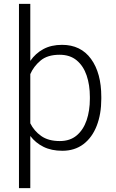

<svg xmlns="http://www.w3.org/2000/svg" viewBox="-20 -770 602 993"><path d="M503.9 -269V-258.8Q503.9 -180.2 480.2 -119.4Q456.5 -58.6 411.4 -24.4Q366.2 9.8 302.2 9.8Q246.1 9.8 204.8 -10.7Q163.6 -31.2 136.7 -66.9V203.1H78.1V-750H136.7V-455.1Q163.6 -494.1 204.3 -516.1Q245.1 -538.1 300.8 -538.1Q397.9 -538.1 450.9 -465.1Q503.9 -392.1 503.9 -269ZM444.8 -258.8V-269Q444.8 -330.6 428 -379.9Q411.1 -429.2 376.5 -458Q341.8 -486.8 288.1 -486.8Q225.1 -486.8 189.5 -456.5Q153.8 -426.3 136.7 -386.7V-132.3Q156.2 -92.8 193.1 -66.7Q230 -40.5 289.1 -40.5Q342.3 -40.5 376.7 -69.6Q411.1 -98.6 428 -148.2Q444.8 -197.8 444.8 -258.8Z"/></svg>

Font: Vazirmatn RD UI FD ExtraLight
Style: Regular
Weight: 200
Designer: Saber Rastikerdar
Foundry: Saber Rastikerdar
Version: Version 33.003